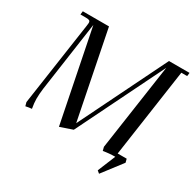

<svg xmlns="http://www.w3.org/2000/svg" viewBox="-181 -892 1239 1228"><g transform="rotate(30 439.0 -278.0)"><path d="M67.9 -19 158.2 -637.2Q160.2 -650.9 160.2 -655.8Q160.2 -668.5 153.3 -672.6Q146.5 -676.8 127.9 -676.8H86.9L89.8 -702.1H283.2L411.1 -61L726.1 -702.1H877.9L875 -676.8H832L737.8 -25.9H804.2L811 0L699.2 146L681.2 130.9L734.9 0Q689.9 0 647 7.8L640.1 -19L732.9 -655.8L418.9 -17.1L327.1 14.2L191.9 -660.2L118.2 -146Q112.8 -103.5 112.8 -68.8Q112.8 -40 120.1 1Q100.1 2.4 75.2 7.8Z"/></g></svg>

Font: Dihjauti
Style: Bold Italic
Weight: 700
Italic angle: -9°
Designer: T. Christopher White
Version: Version 3.0.0